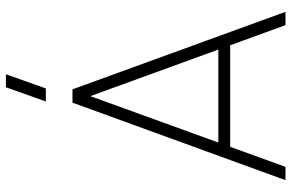

<svg xmlns="http://www.w3.org/2000/svg" viewBox="-188 -797 985 649"><g transform="rotate(-90 304.5 -472.5)"><path d="M65 0H20L282 -720H327L589 0H544L289 -701H319ZM488 -187H120V-227H488ZM286 -810H330L378 -945H334Z"/></g></svg>

Font: Manrope Variable Light
Style: Regular
Weight: 200
Designer: Mikhail Sharanda
Foundry: Mikhail Sharanda
Version: Version 4.505